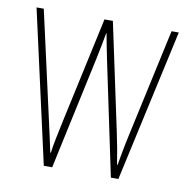

<svg xmlns="http://www.w3.org/2000/svg" viewBox="-65 -591 642 654"><g transform="rotate(10 256.0 -263.5)"><path d="M278 -390Q273 -414 268.5 -437Q264 -460 260 -482H259Q255 -460 250.5 -436.5Q246 -413 241 -390L157 0H128L10 -527H35L118 -157Q125 -128 130.5 -101Q136 -74 142 -48H144Q146 -67 153 -101Q160 -135 166 -163L245 -527H274L353 -156Q365 -100 373 -47H375Q380 -76 383 -92Q386 -108 388.5 -120.5Q391 -133 395 -151L477 -527H502L386 0H360Z"/></g></svg>

Font: Noto Sans Lao Looped ExtraCondensed Thin
Style: Regular
Weight: 100
Width: 2
Designer: Mark Frömberg, Ben Mitchell
Foundry: The Fontpad Ltd
Version: Version 1.002; ttfautohint (v1.8.4.7-5d5b)